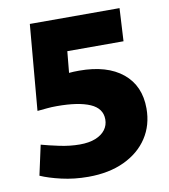

<svg xmlns="http://www.w3.org/2000/svg" viewBox="-80 -761 741 841"><g transform="rotate(-10 290.5 -341.0)"><path d="M246 11Q183 11 127 -2Q71 -15 35 -31L64 -164Q96 -155 143 -145Q190 -135 233 -135Q275 -135 303.5 -146.5Q332 -158 347 -178Q362 -198 362 -224Q362 -273 310.5 -295.5Q259 -318 163 -318Q138 -318 119 -316Q100 -314 77 -312L76 -313L109 -693H508L500 -547H250L241 -452Q250 -453 261.5 -453.5Q273 -454 286 -454Q410 -454 479 -397.5Q548 -341 548 -240Q548 -166 511 -109.5Q474 -53 406 -21Q338 11 246 11Z"/></g></svg>

Font: Murecho Thin ExtraBold
Style: Regular
Weight: 800
Version: Version 1.010